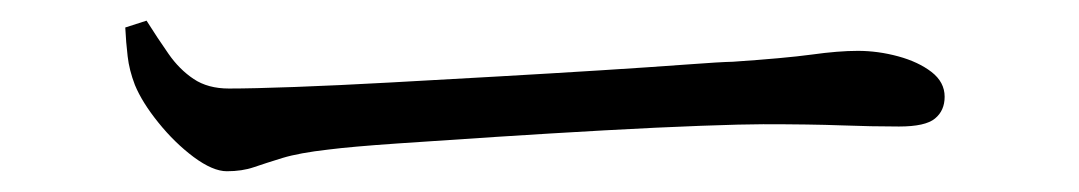

<svg xmlns="http://www.w3.org/2000/svg" viewBox="-20 -443 1040 185"><path d="M121.2 -423.1Q131.9 -406.1 142.4 -391.1Q152.8 -376.1 166.6 -366.9Q180.3 -357.7 200.6 -357.7Q223.3 -357.7 264.2 -359.2Q305.1 -360.7 355.8 -363.5Q406.6 -366.3 459.4 -369.3Q512.2 -372.3 559.7 -375.3Q607.3 -378.3 641 -380.8Q674.6 -383.3 686.1 -383.5Q736.1 -386.9 762 -390.4Q787.8 -394 806.6 -394Q826 -394 845.5 -388.7Q864.9 -383.4 877.5 -373.7Q890.2 -363.9 890.2 -349.8Q890.2 -336.4 880.9 -328.8Q871.7 -321.1 846.2 -321.1Q819.9 -321.1 790.6 -322.2Q761.2 -323.3 715.3 -323.3Q696.6 -323.3 655.6 -321.8Q614.5 -320.3 562.4 -317.4Q510.2 -314.5 457.9 -311.1Q405.5 -307.7 362.1 -304.7Q318.7 -301.7 296.5 -298.9Q268.3 -295.7 252.2 -290.8Q236 -285.8 224.6 -281.9Q213.3 -278 198.6 -278Q185.1 -278 166.6 -291.7Q148.2 -305.5 132.6 -324.9Q117 -344.2 110 -361.1Q104.5 -375.4 103 -388.7Q101.4 -402.1 100.7 -416.5Z"/></svg>

Font: Noto Serif KR
Style: Regular
Weight: 200
Designer: Ryoko NISHIZUKA 西塚涼子 (kana & ideographs); Frank Grießhammer (Latin, Greek & Cyrillic); Wenlong ZHANG 张文龙 (bopomofo); San
Foundry: Adobe
Version: Version 2.001;hotconv 1.1.0;makeotfexe 2.6.0